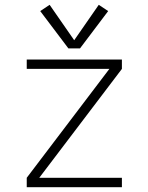

<svg xmlns="http://www.w3.org/2000/svg" viewBox="-20 -777 616 797"><path d="M91 0H486V-39H143L486 -491V-530H91V-491H434L91 -39ZM264 -576H312L429 -731L390 -757L288 -610L186 -757L147 -731Z"/></svg>

Font: Iosevka Sparkle Extralight
Style: Regular
Weight: 200
Designer: Belleve Invis
Foundry: Belleve Invis
Version: Version 4.5.0; ttfautohint (v1.8.3)